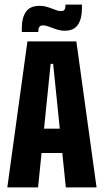

<svg xmlns="http://www.w3.org/2000/svg" viewBox="-20 -820 454 840"><path d="M12 0 100 -639H314L402.5 0H268L212.5 -540.5H201.5L146.5 0ZM117.5 -150.5V-257H295.5V-150.5ZM263 -685.5Q249 -685.5 236 -689Q223 -692.5 210.8 -697.2Q198.5 -702 187.8 -705.5Q177 -709 168.5 -709Q156.5 -709 152 -702Q147.5 -695 147.5 -681.5V-680H75.5V-699.5Q75.5 -741.5 93.2 -768Q111 -794.5 153.5 -794.5Q168.5 -794.5 181.5 -791Q194.5 -787.5 206 -783Q217.5 -778.5 227.8 -775Q238 -771.5 247 -771.5Q258.5 -771.5 262.5 -778Q266.5 -784.5 266.5 -798V-800H338.5V-782.5Q338.5 -738.5 321 -712Q303.5 -685.5 263 -685.5Z"/></svg>

Font: Anek Latin Condensed
Style: Bold
Weight: 700
Width: 3
Designer: Yesha Goshar
Foundry: Ek Type
Version: Version 1.003